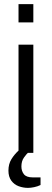

<svg xmlns="http://www.w3.org/2000/svg" viewBox="-20 -743 253 933"><path d="M70 -634V-723H142V-634ZM70 0V-526H142V0ZM116 170Q93 170 71 162Q49 154 35 135Q21 116 21 86Q21 54 35.5 30.5Q50 7 71 -12H120V-5Q109 5 96.5 22.5Q84 40 84 66Q84 88 96 103.5Q108 119 139 119H177V156Q163 163 146 166.5Q129 170 116 170Z"/></svg>

Font: Archivo SemiBold Light
Style: Regular
Weight: 300
Version: Version 2.001